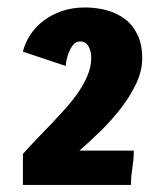

<svg xmlns="http://www.w3.org/2000/svg" viewBox="-20 -786 450 524"><path d="M42.5 -645Q48.3 -668.9 62.7 -690.9Q77.1 -712.9 98.9 -729.5Q120.6 -746.1 149.2 -755.9Q177.7 -765.6 211.9 -765.6Q243.7 -765.6 272 -757.8Q300.3 -750 321.8 -733.4Q343.3 -716.8 355.7 -690.4Q368.2 -664.1 368.2 -627Q368.2 -593.3 352.1 -558.8Q335.9 -524.4 311 -491.9Q286.1 -459.5 255.9 -429.7Q225.6 -399.9 196.8 -375H345.2Q345.2 -360.8 344 -349.9Q342.8 -338.9 341.3 -328.1Q339.8 -317.4 338.6 -306.4Q337.4 -295.4 337.4 -281.2H42.5V-365.7Q60.5 -386.2 81.3 -407.7Q102.1 -429.2 122.8 -450.9Q143.6 -472.7 162.8 -494.6Q182.1 -516.6 196.8 -538.8Q211.4 -561 220.2 -583.3Q229 -605.5 229 -627.9Q229 -646.5 221.4 -659.7Q213.9 -672.9 199.2 -672.9Q186.5 -672.9 178.7 -662.4Q170.9 -651.9 166.5 -639.2Q161.1 -624.5 159.2 -606Z"/></svg>

Font: Francois One
Style: Regular
Weight: 400
Designer: Vernon Adams
Foundry: vernon adams
Version: Version 1.000